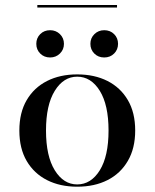

<svg xmlns="http://www.w3.org/2000/svg" viewBox="-20 -718 604 750"><path d="M281.5 11.3Q214.5 11.3 163.7 -14.5Q112.9 -40.3 84.3 -89.1Q55.6 -137.9 55.6 -208.1Q55.6 -278.2 84.3 -327Q112.9 -375.8 163.7 -401.6Q214.5 -427.4 281.5 -427.4Q349.2 -427.4 400 -401.6Q450.8 -375.8 479.4 -327Q508.1 -278.2 508.1 -208.1Q508.1 -138.7 479.4 -89.5Q450.8 -40.3 400 -14.5Q349.2 11.3 281.5 11.3ZM281.5 2.4Q335.5 2.4 369.8 -52.8Q404 -108.1 404 -208.1Q404 -308.1 369.8 -363.3Q335.5 -418.5 281.5 -418.5Q228.2 -418.5 194 -363.3Q159.7 -308.1 159.7 -208.1Q159.7 -108.1 194 -52.8Q228.2 2.4 281.5 2.4ZM387.1 -493.5Q363.7 -493.5 348.4 -508.9Q333.1 -524.2 333.1 -546.8Q333.1 -569.4 348.8 -584.7Q364.5 -600 387.1 -600Q410.5 -600 425.8 -584.7Q441.1 -569.4 441.1 -546.8Q441.1 -524.2 425.8 -508.9Q410.5 -493.5 387.1 -493.5ZM175.8 -493.5Q152.4 -493.5 137.1 -508.9Q121.8 -524.2 121.8 -546.8Q121.8 -569.4 137.1 -584.7Q152.4 -600 175.8 -600Q198.4 -600 214.1 -584.7Q229.8 -569.4 229.8 -546.8Q229.8 -524.2 214.1 -508.9Q198.4 -493.5 175.8 -493.5ZM125.8 -688.7V-698.4H437.1V-688.7Z"/></svg>

Font: Playfair 144pt SemiExpanded SemiBold
Style: Regular
Weight: 600
Width: 6
Designer: Claus Eggers Sørensen
Foundry: Claus Eggers Sørensen
Version: Version 2.203